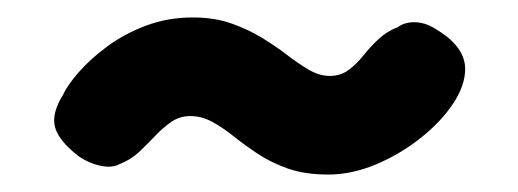

<svg xmlns="http://www.w3.org/2000/svg" viewBox="-20 -373 594 220"><path d="M201 -353Q226 -353 245.5 -346Q265 -339 280.5 -329.5Q296 -320 309 -310Q322 -300 334 -293Q346 -286 358 -286Q370 -286 379 -292.5Q388 -299 396 -309Q404 -319 413.5 -328Q423 -337 436 -342Q444 -348 456.5 -347.5Q469 -347 482 -338Q498 -328 505.5 -317Q513 -306 513 -294Q513 -275 499 -254Q485 -233 461.5 -214.5Q438 -196 410.5 -184.5Q383 -173 356 -173Q329 -173 309.5 -180Q290 -187 275 -197Q260 -207 247.5 -217Q235 -227 223 -233.5Q211 -240 198 -240Q186 -240 176.5 -233.5Q167 -227 158 -217.5Q149 -208 139.5 -199Q130 -190 117 -185Q112 -182 104.5 -182Q97 -182 88 -185Q79 -188 70 -194Q47 -212 43 -227.5Q39 -243 52 -264Q57 -275 70 -290Q83 -305 102.5 -319.5Q122 -334 147 -343.5Q172 -353 201 -353Z"/></svg>

Font: Fredoka Light Medium
Style: Regular
Weight: 500
Version: Version 2.001